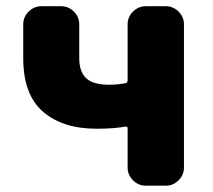

<svg xmlns="http://www.w3.org/2000/svg" viewBox="-20 -589 675 609"><path d="M442.4 0Q418.9 0 401.9 -17.1Q384.8 -34.2 384.8 -57.6V-181.6Q384.8 -188.5 377.9 -187.5Q341.8 -180.7 286.1 -180.7Q178.7 -180.7 116.2 -234.9Q53.7 -289.1 53.7 -404.3V-511.7Q53.7 -535.2 70.8 -552.2Q87.9 -569.3 111.3 -569.3H173.8Q197.3 -569.3 214.4 -552.2Q231.4 -535.2 231.4 -511.7V-404.3Q231.4 -361.3 253.4 -340.8Q275.4 -320.3 325.2 -320.3Q354.5 -320.3 377.9 -325.2Q384.8 -327.1 384.8 -334V-511.7Q384.8 -535.2 401.9 -552.2Q418.9 -569.3 442.4 -569.3H505.9Q529.3 -569.3 546.4 -552.2Q563.5 -535.2 563.5 -511.7V-57.6Q563.5 -34.2 546.4 -17.1Q529.3 0 505.9 0Z"/></svg>

Font: Gen Jyuu Gothic Heavy
Style: Bold
Weight: 900
Designer: [Source Han Sans]
Ryoko NISHIZUKA  (kana & ideographs); Paul D. Hunt (Latin, Greek & Cyrillic); Wenlong ZHANG  (bopomofo
Version: Version 1.002.20150607